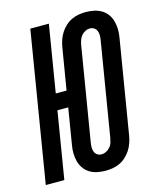

<svg xmlns="http://www.w3.org/2000/svg" viewBox="-126 -822 748 910"><g transform="rotate(-15 248.0 -367.5)"><path d="M280 8Q259 8 239 4Q219 0 202.5 -10Q186 -20 174.5 -36Q163 -52 158 -71Q153 -90 152.5 -110.5Q152 -131 156 -152L185 -328H132L78 0H-13L108 -735H199L145 -407H198L232 -612Q235 -629 241 -646.5Q247 -664 257 -679.5Q267 -695 281 -708Q295 -721 312 -729Q329 -737 346.5 -740Q364 -743 381 -743Q402 -743 421.5 -739Q441 -735 458 -725Q475 -715 486.5 -699Q498 -683 503 -664Q508 -645 508.5 -624.5Q509 -604 505 -583L429 -123Q426 -106 420 -88.5Q414 -71 404 -55.5Q394 -40 380 -27Q366 -14 349 -6Q332 2 314.5 5Q297 8 280 8ZM281 -72Q292 -72 303 -77.5Q314 -83 322.5 -92.5Q331 -102 334.5 -113.5Q338 -125 340 -136L416 -596Q418 -608 418 -619.5Q418 -631 414 -641Q410 -651 401 -657Q392 -663 380 -663Q369 -663 358 -657.5Q347 -652 339 -642.5Q331 -633 327 -621.5Q323 -610 321 -599L245 -139Q243 -127 243 -115.5Q243 -104 247 -94Q251 -84 260 -78Q269 -72 281 -72Z"/></g></svg>

Font: Iosevka Curly Medium
Style: Italic
Weight: 500
Italic angle: -9°
Monospace: yes
Designer: Belleve Invis
Foundry: Belleve Invis
Version: Version 22.1.2; ttfautohint (v1.8.4)